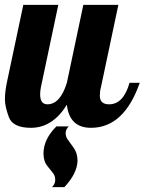

<svg xmlns="http://www.w3.org/2000/svg" viewBox="-28 -520 595 790"><path d="M150.9 111.8Q150.9 53.2 204.1 0H254.9Q242.2 12.7 242.2 27.3Q242.2 42 249.8 53Q257.3 64 274.2 86.7Q291 109.4 291 142.1Q289.1 194.3 236.8 250H186Q199.2 236.8 199.2 220.7Q199.2 204.6 191.7 194.3Q184.1 184.1 167.5 163.8Q150.9 143.6 150.9 111.8ZM420.9 -90.8Q480 -90.8 504.9 -179.2H546.9Q482.4 5.9 346.2 5.9Q257.8 5.9 247.1 -88.9Q188.5 5.9 99.1 5.9Q24.9 5.9 8.5 -38.1Q-7.8 -82 -7.8 -111.3Q-7.8 -140.6 0 -179.2L67.9 -500H211.9L140.1 -160.2Q137.2 -144.5 137.2 -131.8Q137.2 -90.8 167 -90.8Q219.7 -90.8 247.1 -179.2L314.9 -500H459L387.2 -160.2Q382.8 -145 382.8 -126Q382.8 -90.8 420.9 -90.8Z"/></svg>

Font: Lobster-Regular
Style: Regular
Weight: 400
Designer: Pablo Impallari
Foundry: Pablo Impallari
Version: Version 1.007; ttfautohint (v1.1) -l 8 -r 50 -G 50 -x 14 -D 